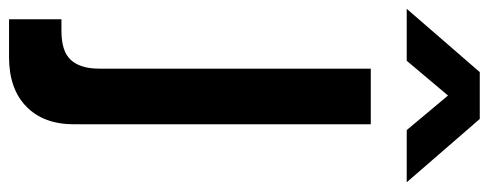

<svg xmlns="http://www.w3.org/2000/svg" viewBox="-372 -474 1055 414"><g transform="rotate(90 155.0 -267.5)"><path d="M-10 240V127H15.5Q59.5 127 78 106.5Q96.5 86 96.5 46V-540H216.5V100Q216.5 165.5 178.2 202.8Q140 240 72 240ZM-32.5 -617.5 104 -775H205L341.5 -617.5H229L154.5 -706.5L79.5 -617.5Z"/></g></svg>

Font: Manrope ExtraLight
Style: Bold
Weight: 700
Version: Version 4.504